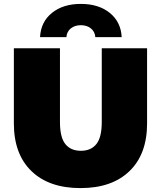

<svg xmlns="http://www.w3.org/2000/svg" viewBox="-20 -947 824 983"><path d="M51 -315V-700H287V-322Q287 -244 314.5 -209.5Q342 -175 394 -175Q446 -175 473.5 -209.5Q501 -244 501 -322V-700H733V-315Q733 -158 643 -71Q553 16 392 16Q231 16 141 -71Q51 -158 51 -315ZM394 -927Q485 -927 542 -881Q599 -835 603 -757H468Q466 -785 445.5 -801.5Q425 -818 394 -818Q363 -818 342.5 -801.5Q322 -785 320 -757H185Q189 -835 246 -881Q303 -927 394 -927Z"/></svg>

Font: CMG Sans Black
Style: Regular
Weight: 900
Designer: Julieta Ulanovsky
Foundry: Julieta Ulanovsky
Version: Version 7.200